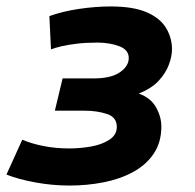

<svg xmlns="http://www.w3.org/2000/svg" viewBox="-23 -560 603 595"><path d="M192 15Q140 15 87.5 5.5Q35 -4 -3 -19L46 -127Q74 -115 111.5 -107.5Q149 -100 192 -100Q226 -100 259.5 -106Q293 -112 316 -127Q339 -142 339 -167Q339 -197 308 -207Q277 -217 239 -217H147L171 -317H267Q321 -317 348.5 -336Q376 -355 376 -380Q376 -406 346 -417Q316 -428 279 -428Q242 -428 214 -424.5Q186 -421 167 -416.5Q148 -412 135 -407L130 -510Q171 -525 222.5 -532.5Q274 -540 320 -540Q390 -540 431.5 -522Q473 -504 491.5 -473.5Q510 -443 510 -407Q510 -386 500.5 -360Q491 -334 469 -310Q447 -286 407 -270Q444 -257 460.5 -227.5Q477 -198 477 -168Q477 -119 453.5 -84Q430 -49 389.5 -27Q349 -5 298 5Q247 15 192 15Z"/></svg>

Font: Ubuntu Sans Mono
Style: Italic
Weight: 400
Italic angle: -13.5°
Monospace: yes
Designer: Dalton Maag Ltd
Foundry: Dalton Maag Ltd
Version: Version 1.006